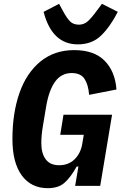

<svg xmlns="http://www.w3.org/2000/svg" viewBox="-20 -972 640 1004"><path d="M390 -101H381Q349 -44 317 -16Q285 12 230 12Q143 12 94 -54.5Q45 -121 45 -245Q45 -380 81.5 -485Q118 -590 191 -650Q264 -710 368 -710Q472 -710 527 -654.5Q582 -599 589 -504L446 -476Q442 -529 422 -559.5Q402 -590 355 -590Q300 -590 267.5 -544Q235 -498 221 -413L204 -311Q196 -263 196 -224Q196 -170 219 -139Q242 -108 289 -108Q339 -108 370.5 -139.5Q402 -171 410 -219L418 -267H295L312 -372H566L504 0H373ZM208 -910 289 -952 309 -915Q330 -876 347 -859.5Q364 -843 393 -843Q418 -843 437.5 -859.5Q457 -876 487 -917L513 -952L596 -910Q556 -832 508.5 -786Q461 -740 387 -740Q252 -740 208 -910Z"/></svg>

Font: iA Writer Mono V
Style: Regular
Weight: 400
Italic angle: -9.5°
Designer: Mike Abbink, Paul van der Laan, Pieter van Rosmalen
Foundry: Bold Monday
Version: Version 2.000